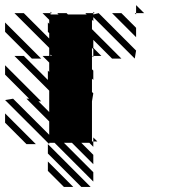

<svg xmlns="http://www.w3.org/2000/svg" viewBox="-25 -723 712 748"><path d="M505.2 -666.7 500 -671.9H505.2ZM505.2 -578.1 411.5 -671.9H447.9L505.2 -614.6ZM291.7 5.2 161.5 -125V-161.5L328.1 5.2ZM224 5.2 161.5 -57.3V-93.8L260.4 5.2ZM166.7 -161.5 -5.2 -333.3 26 -338.5 166.7 -197.9V-250L78.1 -338.5H88.5L-5.2 -432.3V-468.8L135.4 -328.1H125L166.7 -286.5V-369.8L31.2 -505.2H67.7L161.5 -411.5V-447.9L166.7 -442.7V-479.2L140.6 -505.2H166.7V-536.5L31.2 -671.9H67.7L166.7 -572.9V-593.8L161.5 -599V-635.4L166.7 -630.2V-645.8L140.6 -671.9H171.9V-666.7H203.1L197.9 -671.9H234.4L239.6 -666.7H312.5L307.3 -671.9H338.5V-666.7L359.4 -671.9L505.2 -526L500 -494.8L338.5 -656.2V-640.6L333.3 -645.8V-609.4L447.9 -494.8H411.5L338.5 -567.7V-531.2L333.3 -536.5V-505.2H338.5V-500L333.3 -505.2V-453.1L338.5 -447.9V-411.5L333.3 -416.7V-364.6L338.5 -359.4L333.3 -328.1V-171.9H338.5V-151L322.9 -166.7H291.7L338.5 -119.8V-83.3L255.2 -166.7H224L338.5 -52.1V-15.6L187.5 -166.7H166.7ZM78.1 -161.5 -5.2 -244.8V-281.2L114.6 -161.5ZM99 -494.8 -5.2 -599V-635.4L135.4 -494.8ZM338.5 -505.2H369.8L338.5 -536.5ZM505.2 -671.9H536.5L505.2 -703.1ZM338.5 -671.9H343.8L338.5 -677.1ZM338.5 -171.9H354.2L338.5 -187.5ZM171.9 -505.2H177.1L171.9 -510.4ZM171.9 -671.9H177.1L171.9 -677.1Z"/></svg>

Font: 0xA000-Monochrome
Style: Monochrome
Weight: 400
Version: Version 0.1